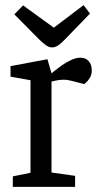

<svg xmlns="http://www.w3.org/2000/svg" viewBox="-20 -729 381 749"><path d="M30 0V-41L99 -55V-416L21 -430V-471L165 -498L181 -443Q181 -443 192 -452Q203 -461 220.5 -473.5Q238 -486 257.5 -495Q277 -504 294 -504Q314 -504 326 -490.5Q338 -477 338 -455Q338 -438 330.5 -425.5Q323 -413 315.5 -407Q308 -401 308 -401L262 -413Q250 -416 244 -417Q238 -418 226 -418Q214 -418 199.5 -415Q185 -412 181 -411V-56L273 -43V0ZM183 -544Q170 -544 156.5 -554.5Q143 -565 132 -576L36 -673L70 -708L190 -621L306 -709L331 -676L234 -576Q221 -562 208.5 -553Q196 -544 183 -544Z"/></svg>

Font: Faustina VF Beta
Style: Regular
Weight: 400
Designer: Alfonso Garcia
Foundry: Omnibus-Type
Version: Version 1.006